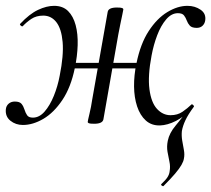

<svg xmlns="http://www.w3.org/2000/svg" viewBox="-34 -420 730 664"><path d="M531.2 223.6Q529.2 224.6 525.3 221.7Q521.4 218.8 524.4 216.2Q539 202.6 545.3 192.7Q551.6 182.8 552.6 172.8Q555.6 155.8 552 139.3Q548.4 122.8 545.3 104.9Q542.2 87 546.2 67Q551.6 40 573.4 14.3Q595.2 -11.4 627.6 -58.2L635.8 -50Q616.6 -24 607.3 -4.2Q598 15.6 595 33.2Q593.4 49.4 596.1 65.8Q598.8 82.2 601.9 98.3Q605 114.4 602 128.6Q600.8 137.6 593.6 150.3Q586.4 163 571.6 180.5Q556.8 198 531.2 223.6ZM45.2 12.2Q20.2 12.2 2 -2.5Q-16.2 -17.2 -13.8 -42Q-12.6 -54 -4.1 -61.4Q4.4 -68.8 17.2 -68.8Q34.2 -68.8 40.7 -60.6Q47.2 -52.4 50.7 -41Q54.2 -29.6 59.8 -21.4Q65.4 -13.2 79.8 -13.2Q102 -13.2 120.3 -34.2Q138.6 -55.2 152.1 -88.3Q165.6 -121.4 172.4 -158Q186.6 -228.4 182.6 -274.5Q178.6 -320.6 160.9 -343.3Q143.2 -366 115.6 -366Q91.4 -366 74.4 -354.6Q57.4 -343.2 44.6 -329.4Q41.8 -327.6 37.7 -331.4Q33.6 -335.2 35.6 -337.4Q67.8 -371.8 97.5 -385.8Q127.2 -399.8 153 -399.8Q183.2 -399.8 201.3 -381.9Q219.4 -364 227.6 -333.2Q235.8 -302.4 234.6 -264Q233.4 -225.6 224.8 -184.8Q211.2 -118.2 181.7 -74.2Q152.2 -30.2 116 -9Q79.8 12.2 45.2 12.2ZM291.8 8Q277.6 8 273.5 6.3Q269.4 4.6 269.4 1.6Q269.4 -1.6 275.4 -26.4Q281.4 -51.2 284.6 -74L338.4 -378.8Q341 -394 370.2 -394Q384.6 -394 388.6 -392.2Q392.6 -390.4 392.6 -387.6Q392.6 -385.6 389.2 -370.2Q385.8 -354.8 381.9 -335.2Q378 -315.6 375 -300L323.6 -7.2Q320.6 8 291.8 8ZM182.6 -183.4 186.4 -202.6H480.2L476.2 -183.4ZM519.4 13.8Q490 14.6 470.2 -3.3Q450.4 -21.2 440.2 -52Q430 -82.8 429.6 -121.2Q429.2 -159.6 437.8 -200.4Q451.6 -268.6 480.3 -312.6Q509 -356.6 544.7 -378.2Q580.4 -399.8 614.2 -399.8Q640.2 -399.8 659.8 -386.3Q679.4 -372.8 675.6 -348.8Q673.8 -337.6 666.1 -330.6Q658.4 -323.6 646.4 -323.6Q629.4 -323.6 622.4 -331.4Q615.4 -339.2 611.9 -349Q608.4 -358.8 602.4 -366.6Q596.4 -374.4 581.2 -374.4Q559 -374.4 540.7 -353Q522.4 -331.6 509.7 -298.2Q497 -264.8 490.2 -228Q476.8 -157.6 482.8 -111.5Q488.8 -65.4 508.9 -43.5Q529 -21.6 555.8 -21.6Q580 -21.6 597.3 -33.6Q614.6 -45.6 627.6 -58.2Q629.6 -61 634.1 -56.7Q638.6 -52.4 635.8 -50Q604.2 -16.8 574.7 -1.9Q545.2 13 519.4 13.8Z"/></svg>

Font: Cormorant Light
Style: Italic
Weight: 300
Italic angle: -10°
Designer: Christian Thalmann (Catharsis Fonts)
Foundry: Catharsis Fonts
Version: Version 4.000